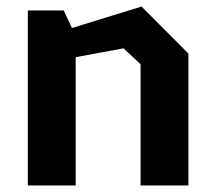

<svg xmlns="http://www.w3.org/2000/svg" viewBox="-20 -566 660 586"><path d="M409 0H555V-402.5L412 -546L199.5 -480.5L174.5 -534H65V0H211V-391.5L357 -418.5L409 -370Z"/></svg>

Font: Monaspace Krypton
Style: Bold
Weight: 700
Designer: Riley Cran & the Lettermatic Team
Foundry: Lettermatic
Version: Version 1.200 (Monaspace Krypton)